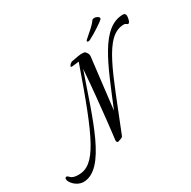

<svg xmlns="http://www.w3.org/2000/svg" viewBox="-634 -1196 1688 1695"><g transform="rotate(-30 210.5 -348.0)"><path d="M-266 179C-353 179 -344 139 -370 139C-379 139 -384 146 -384 158C-384 191 -328 256 -260 256C-34 256 87 -190 235 -611C207 -243 166 77 166 77C164 92 174 105 184 100C195 95 232 90 236 71C448 -453 543 -771 741 -771C764 -771 765 -756 779 -756C796 -756 805 -802 805 -823C805 -839 796 -851 779 -851C557 -851 444 -537 286 -155L348 -679C348 -703 335 -715 326 -726C320 -734 300 -734 281 -734C238 -730 205 -720 197 -720C182 -720 165 -710 158 -700C147 -685 148 -684 152 -679C156 -675 196 -683 233 -686C1 -23 -94 179 -266 179ZM521 -943C488 -896 444 -866 391 -817C387 -813 385 -810 385 -806C385 -802 389 -798 397 -798C401 -798 407 -799 415 -803C478 -834 580 -904 587 -914C589 -917 590 -920 590 -923C590 -939 564 -952 543 -952C534 -952 525 -949 521 -943Z"/></g></svg>

Font: Mervale Script
Style: Regular
Weight: 400
Designer: Astigmatic (AOETI)
Foundry: Astigmatic (AOETI)
Version: Version 1.000